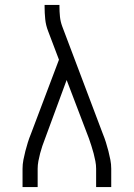

<svg xmlns="http://www.w3.org/2000/svg" viewBox="-20 -755 540 775"><path d="M71 0V-74Q71 -92 74.5 -110Q78 -128 82.5 -145.5Q87 -163 92.5 -180.5Q98 -198 105 -215L218 -514L174 -630Q165 -653 162.5 -678Q160 -703 160 -728V-735H220V-728Q220 -708 222 -688Q224 -668 231 -649L395 -215Q402 -198 407.5 -180.5Q413 -163 417.5 -145.5Q422 -128 425.5 -110Q429 -92 429 -74V0H368V-74Q368 -89 365 -104.5Q362 -120 358 -135.5Q354 -151 349 -166Q344 -181 339 -196L249 -432L162 -196Q156 -181 151 -166Q146 -151 142 -136Q138 -121 135 -105Q132 -89 132 -74V0Z"/></svg>

Font: Iosevka Curly Slab Light
Style: Regular
Weight: 300
Monospace: yes
Designer: Belleve Invis
Foundry: Belleve Invis
Version: Version 22.1.2; ttfautohint (v1.8.4)